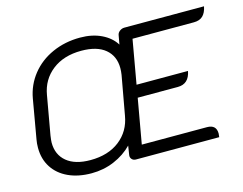

<svg xmlns="http://www.w3.org/2000/svg" viewBox="-99 -865 1304 1031"><g transform="rotate(-15 553.0 -350.0)"><path d="M48 -196Q48 -221 52 -242L90 -460Q103 -533 148.5 -590Q194 -647 264.5 -678.5Q335 -710 419 -710Q486 -710 537 -685.5Q588 -661 614 -619L623 -669Q625 -682 637 -691Q649 -700 663 -700H1106Q1099 -665 1081 -648Q1063 -631 1031 -631H690L647 -387H933Q920 -318 858 -318H635L591 -69H953Q1005 -69 1005 -20Q1005 -14 1003 0H540Q526 0 517.5 -9.5Q509 -19 511 -32L519 -83Q477 -40 418 -15Q359 10 292 10Q218 10 163 -15.5Q108 -41 78 -87.5Q48 -134 48 -196ZM544 -243 583 -459Q586 -479 586 -496Q586 -563 540 -601.5Q494 -640 407 -640Q309 -640 245.5 -590.5Q182 -541 168 -458L130 -243Q126 -215 126 -204Q126 -137 172.5 -98.5Q219 -60 304 -60Q403 -60 466.5 -109.5Q530 -159 544 -243Z"/></g></svg>

Font: K2D Light
Style: Italic
Weight: 300
Italic angle: -10°
Designer: Katatrad Aksorn Co.,Ltd.
Foundry: Cadson Demak Co.,Ltd.
Version: Version 1.000; ttfautohint (v1.6)